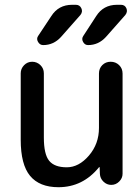

<svg xmlns="http://www.w3.org/2000/svg" viewBox="-20 -780 584 810"><path d="M473.6 -759.8H490.2Q506.8 -759.8 513.2 -745.1Q519.5 -730.5 508.8 -716.8L426.8 -624Q395.5 -589.8 351.6 -589.8Q337.9 -589.8 330.6 -603Q323.2 -616.2 331.1 -627.9L385.7 -711.9Q416 -759.8 473.6 -759.8ZM284.2 -759.8H299.8Q316.4 -759.8 323.2 -745.1Q330.1 -730.5 319.3 -716.8L237.3 -624Q206.1 -589.8 162.1 -589.8Q148.4 -589.8 140.6 -603Q132.8 -616.2 140.6 -627.9L196.3 -711.9Q226.6 -759.8 284.2 -759.8ZM226.6 9.8Q146.5 9.8 106.9 -38.1Q67.4 -85.9 67.4 -190.4V-470.7Q67.4 -490.2 81.5 -504.9Q95.7 -519.5 115.7 -519.5Q135.7 -519.5 150.4 -505.4Q165 -491.2 165 -470.7V-200.2Q165 -128.9 187.5 -101.6Q210 -74.2 261.7 -74.2Q312.5 -74.2 355 -123.5Q397.5 -172.9 397.5 -240.2V-469.7Q397.5 -491.2 411.6 -505.4Q425.8 -519.5 446.8 -519.5Q467.8 -519.5 482.4 -505.4Q497.1 -491.2 497.1 -469.7V-46.9Q497.1 -28.3 482.9 -14.2Q468.8 0 449.2 0Q430.7 0 416.5 -13.7Q402.3 -27.3 401.4 -46.9L400.4 -74.2Q400.4 -75.2 399.4 -75.2Q398.4 -75.2 397.5 -74.2Q329.1 9.8 226.6 9.8Z"/></svg>

Font: Rounded Mgen+ 2p medium
Style: Regular
Weight: 500
Designer: [Source Han Sans]
Ryoko NISHIZUKA  (kana & ideographs); Paul D. Hunt (Latin, Greek & Cyrillic); Wenlong ZHANG  (bopomofo
Version: Version 1.059.20150602